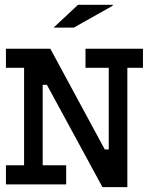

<svg xmlns="http://www.w3.org/2000/svg" viewBox="-20 -774 626 806"><path d="M4.9 -569.3H191.4L419.9 -146.5H436.5V-489.3H338.9V-569.3H580.1V-489.3H514.6V11.7H410.2L176.8 -418H159.2V-80.1H257.8V0H4.9V-80.1H81.1V-489.3H4.9ZM453.1 -750 290 -658.2H205.1L307.6 -753.9H453.1Z"/></svg>

Font: Thabit-Bold
Style: Bold
Weight: 700
Designer: Regenerated by Nadim Shaikli
Foundry: MAK Alagha
Version: 0.01